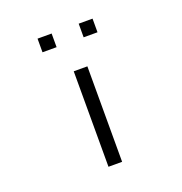

<svg xmlns="http://www.w3.org/2000/svg" viewBox="-113 -757 767 807"><g transform="rotate(-20 270.0 -353.0)"><path d="M237 -476H298V-49H237ZM325 -657H387V-596H325ZM141 -657H204V-596H141Z"/></g></svg>

Font: ibm3270
Style: Regular
Weight: 400
Monospace: yes
Version: Version 2.0.3